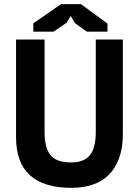

<svg xmlns="http://www.w3.org/2000/svg" viewBox="-20 -890 667 922"><path d="M57 0ZM440 -700H570V-248Q570 -180 552 -131Q534 -82 502 -50Q470 -18 424 -3Q378 12 323 12Q57 12 57 -231V-700H194V-258Q194 -217 201.5 -188.5Q209 -160 225 -142.5Q241 -125 265 -117.5Q289 -110 321 -110Q384 -110 412 -145Q440 -180 440 -258ZM273 -870H369L496 -777V-738H397L340 -779L320 -813L299 -780L237 -738H140V-778Z"/></svg>

Font: PT Sans
Style: Bold
Weight: 700
Version: Version 2.003W OFL; ttfautohint (v1.6)